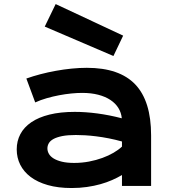

<svg xmlns="http://www.w3.org/2000/svg" viewBox="-20 -923 871 953"><path d="M63 -181.6Q63 -223.1 81.1 -257.3Q99.1 -291.5 135.3 -316.2Q171.4 -340.8 225.3 -354.2Q279.3 -367.7 351.1 -367.7Q404.3 -367.7 463.1 -359.9Q522 -352.1 584.5 -335.9Q582 -363.3 567.9 -386.5Q553.7 -409.7 528.6 -426.5Q503.4 -443.4 468 -452.6Q432.6 -461.9 387.7 -461.9Q363.3 -461.9 334 -459Q304.7 -456.1 273.4 -450.2Q242.2 -444.3 211.7 -435.5Q181.2 -426.8 154.8 -414.6L110.8 -533.2Q143.6 -544.9 180.9 -554.7Q218.3 -564.5 257.3 -571.5Q296.4 -578.6 335.4 -582.5Q374.5 -586.4 411.1 -586.4Q572.8 -586.4 651.4 -503.9Q730 -421.4 730 -251V0H585.4V-54.2Q563 -41 536.4 -29.3Q509.8 -17.6 478.5 -8.8Q447.3 0 411.4 5.1Q375.5 10.3 335.4 10.3Q268.1 10.3 217 -4.4Q166 -19 131.8 -44.9Q97.7 -70.8 80.3 -105.7Q63 -140.6 63 -181.6ZM215.3 -186.5Q215.3 -172.4 222.7 -159.4Q230 -146.5 246.1 -136.5Q262.2 -126.5 287.4 -120.4Q312.5 -114.3 348.1 -114.3Q386.2 -114.3 421.9 -121.1Q457.5 -127.9 488.3 -139.2Q519 -150.4 543.9 -165Q568.8 -179.7 585.4 -195.3V-220.7Q552.2 -230 519.8 -236.3Q487.3 -242.7 457.8 -246.3Q428.2 -250 402.1 -251.5Q376 -252.9 356.4 -252.9Q315.9 -252.9 289.1 -247.6Q262.2 -242.2 245.6 -233.2Q229 -224.1 222.2 -211.9Q215.3 -199.7 215.3 -186.5ZM202.1 -791 256.3 -902.8 591.3 -746.1 543 -645Z"/></svg>

Font: Krona One
Style: Regular
Weight: 400
Version: Version 1.003